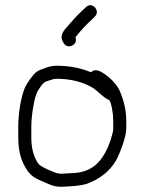

<svg xmlns="http://www.w3.org/2000/svg" viewBox="-20 -747 553 736"><path d="M269 -604C288.6 -628.9 310.3 -652.5 333 -673L343 -683C367.2 -704.2 333 -743 310 -720L299 -710C274.8 -688 252.1 -661.7 230 -636C212.1 -614.1 213.1 -598.4 224 -582C239.2 -554.6 281 -576 269 -604ZM329 -470 313 -476C280.7 -487.5 242 -495 198 -495C186.7 -495 175.3 -493.3 164 -490L136 -480C123.3 -475.3 112.7 -467 104 -455C89.2 -435.7 75.4 -417 68 -390C56.9 -353 50 -305.1 50 -259V-222C50 -172.8 58.2 -137.5 78 -104C95.8 -72.5 115.5 -63 151 -48C182.4 -34.5 196.2 -28.4 234 -32C262 -33.5 287.9 -34.8 312 -42C361.2 -60.1 401.3 -89.9 426 -134C438.4 -156.8 464 -221.5 464 -253V-283C464 -330.6 451.6 -370.9 437 -403C426.9 -421.6 421.8 -426 406 -443C396.7 -451.7 389 -458 383 -462C369.5 -470.4 347.1 -488.1 329 -470ZM400 -362C404.3 -353.4 407.5 -342.1 409 -333L413 -307C413.7 -299 414 -291 414 -283V-253C414 -245 410.7 -230.7 404 -210C381.7 -145 346 -89.3 267 -84L231 -82C221 -80.7 212 -80.7 204 -82C189.1 -84.7 147.7 -103.2 137 -111C131 -114.3 125.7 -120.3 121 -129C106.5 -154.8 100 -184 100 -222V-258C100 -284.7 103.3 -316.5 108 -340C111.3 -360.9 116.6 -385.9 126 -400C133.4 -412 142.8 -427.9 155 -434L179 -442C185.7 -444 192 -445 198 -445C252.3 -445 297.6 -432.2 333 -412C353.3 -400.4 377 -371.3 399 -363C399 -362.3 399.3 -362 400 -362Z"/></svg>

Font: HoneyBee
Style: Book
Weight: 300
Foundry: Cannot Into Space Fonts
Version: Version 0.89